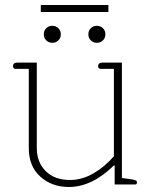

<svg xmlns="http://www.w3.org/2000/svg" viewBox="-20 -737 602 767"><path d="M143 -717H413V-689H143ZM155 -600Q155 -615 165 -624.5Q175 -634 189 -634Q203 -634 213 -624.5Q223 -615 223 -600Q223 -585 213 -575.5Q203 -566 189 -566Q175 -566 165 -575.5Q155 -585 155 -600ZM333 -600Q333 -615 343 -624.5Q353 -634 367 -634Q381 -634 391 -624.5Q401 -615 401 -600Q401 -585 391 -575.5Q381 -566 367 -566Q353 -566 343 -575.5Q333 -585 333 -600ZM95 -145V-462H41Q37 -462 34.5 -465Q32 -468 32 -473Q32 -487 50 -487H127V-146Q127 -89 162.5 -53.5Q198 -18 260 -18Q307 -18 352.5 -44Q398 -70 435 -113V-462H381Q377 -462 374.5 -465Q372 -468 372 -473Q372 -487 390 -487H467V-26L509 -20Q519 -18 523 -16Q527 -14 527 -8Q527 0 520 0H438V-76H435Q347 10 255 10Q187 10 141 -31.5Q95 -73 95 -145Z"/></svg>

Font: Maitree ExtraLight
Style: Regular
Weight: 250
Designer: CadsonDemak Team
Foundry: CadsonDemak
Version: Version 1.002